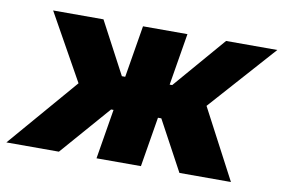

<svg xmlns="http://www.w3.org/2000/svg" viewBox="-102 -617 1059 717"><g transform="rotate(10 427.5 -258.0)"><path d="M-40.5 0 186.5 -264.2 45.9 -515.6H236.8L341.3 -318.4H354L386.7 -515.6H555.2L522.5 -318.4H532.2L701.7 -515.6H896L671.9 -264.2L811 0H615.7L513.7 -189H501L469.7 0H301.3L332.5 -189H323.2L158.7 0Z"/></g></svg>

Font: Inter Display ExtraBold
Style: Italic
Weight: 800
Italic angle: -9.39999°
Designer: Rasmus Andersson
Foundry: rsms
Version: Version 4.000;git-a52131595